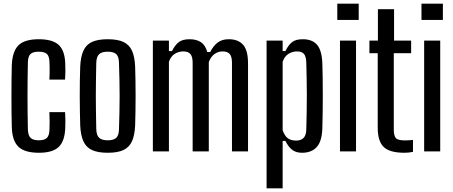

<svg xmlns="http://www.w3.org/2000/svg" viewBox="-20 -820 2456 1040"><path d="M247.5 -389Q248.5 -403.5 248.8 -421.2Q249 -439 248.8 -455.2Q248.5 -471.5 248 -482.5Q247.5 -515.5 234 -527.8Q220.5 -540 190 -540Q159 -540 145.5 -527.8Q132 -515.5 131 -482.5Q130 -433.5 129.5 -388.8Q129 -344 129 -300.8Q129 -257.5 129.5 -213Q130 -168.5 131 -120Q132 -86 145.8 -73Q159.5 -60 191 -60Q220.5 -60 234 -73Q247.5 -86 248 -120Q248.5 -137.5 248.8 -160.8Q249 -184 247.5 -212.5H332.5Q334 -194.5 334.2 -170.8Q334.5 -147 333.5 -128Q331 -55.5 298 -24Q265 7.5 191 7.5Q115 7.5 81 -24Q47 -55.5 44 -128Q43 -163 42.5 -207Q42 -251 42 -298.2Q42 -345.5 42.5 -390.2Q43 -435 44 -470.5Q48 -544.5 81.5 -576Q115 -607.5 190 -607.5Q265 -607.5 298.2 -576.5Q331.5 -545.5 333.5 -473.5Q334.5 -455 334.2 -431.2Q334 -407.5 332.5 -389Z M563.5 7.5Q510.5 7.5 478.5 -7.2Q446.5 -22 431.8 -54.5Q417 -87 414.5 -140Q413.5 -174.5 412.8 -215.2Q412 -256 412 -299Q412 -342 412.5 -383.2Q413 -424.5 414.5 -460Q417 -513 431.8 -545.5Q446.5 -578 478.2 -592.8Q510 -607.5 563.5 -607.5Q617.5 -607.5 649 -592.5Q680.5 -577.5 695 -545.2Q709.5 -513 712 -460Q713 -425.5 713.8 -384.5Q714.5 -343.5 714.5 -300.8Q714.5 -258 713.8 -216.8Q713 -175.5 712 -140Q709.5 -87.5 695 -55Q680.5 -22.5 649 -7.5Q617.5 7.5 563.5 7.5ZM563.5 -60Q596 -60 610 -73.8Q624 -87.5 624.5 -120Q626 -169 627 -213Q628 -257 628 -300Q628 -343 627 -387.2Q626 -431.5 624.5 -480Q624 -512.5 610.2 -526.2Q596.5 -540 563.5 -540Q531 -540 516.8 -526.2Q502.5 -512.5 501.5 -480Q500.5 -431.5 499.8 -387.2Q499 -343 499 -300Q499 -257 499.8 -212.8Q500.5 -168.5 501.5 -120Q502.5 -87.5 517 -73.8Q531.5 -60 563.5 -60Z M808 0V-600H895V-543.5H911.5Q928 -576 948.2 -591.8Q968.5 -607.5 1007 -607.5Q1044.5 -607.5 1068.5 -591.5Q1092.5 -575.5 1102.5 -538.5H1118.5Q1135 -570.5 1158.2 -589Q1181.5 -607.5 1219.5 -607.5Q1270.5 -607.5 1297 -577.2Q1323.5 -547 1323.5 -476.5V0H1236.5V-483Q1236 -514 1224 -527.8Q1212 -541.5 1186 -541.5Q1160.5 -541.5 1140.8 -526.5Q1121 -511.5 1111 -483.5V0H1023.5V-483Q1023 -514 1011 -527.8Q999 -541.5 973 -541.5Q947 -541.5 925.8 -527.8Q904.5 -514 895 -485V0Z M1424 200V-600H1511V-543.5H1526Q1542 -576 1562 -591.8Q1582 -607.5 1620 -607.5Q1671.5 -607.5 1697.5 -577.2Q1723.5 -547 1726 -476.5Q1727 -445 1727.8 -400Q1728.5 -355 1728.5 -305Q1728.5 -255 1727.8 -207.8Q1727 -160.5 1726 -124Q1723.5 -53.5 1695.2 -23Q1667 7.5 1616 7.5Q1585 7.5 1564.2 -7.2Q1543.5 -22 1526 -56.5H1511V200ZM1584 -58.5Q1610 -58.5 1624 -72.5Q1638 -86.5 1639 -117Q1640.5 -165.5 1641.2 -213Q1642 -260.5 1642 -306.8Q1642 -353 1641 -397.2Q1640 -441.5 1639 -483Q1638 -514 1626.5 -527.8Q1615 -541.5 1589 -541.5Q1563 -541.5 1541.8 -527.8Q1520.5 -514 1511 -485V-115Q1521.5 -84.5 1538.5 -71.5Q1555.5 -58.5 1584 -58.5Z M1807 -712V-800H1923V-712ZM1821.5 0V-600H1908.5V0Z M2171.5 7.5Q2090.5 7.5 2058.2 -24Q2026 -55.5 2026 -128V-532H1981V-600H2027V-770H2114.5V-600H2207V-532H2113V-119Q2113 -85.5 2123.8 -72.5Q2134.5 -59.5 2172.5 -59.5Q2186 -59.5 2195.5 -60.2Q2205 -61 2217 -62V2.5Q2207 5 2195.2 6.2Q2183.5 7.5 2171.5 7.5Z M2263 -712V-800H2379V-712ZM2277.5 0V-600H2364.5V0Z"/></svg>

Font: Big Shoulders Display Thin SemiBold
Style: Regular
Weight: 600
Version: Version 2.002